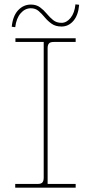

<svg xmlns="http://www.w3.org/2000/svg" viewBox="-20 -863 418 883"><path d="M50 0V-17H153Q169 -17 175 -24Q181 -31 181 -46V-670H51V-687H328V-670H227Q211 -670 205 -663Q199 -656 199 -641V-17H328V0ZM50 -738 34 -740Q39 -790 63.5 -816Q88 -842 122 -842Q147 -842 164 -829.5Q181 -817 195 -800Q209 -783 224.5 -770.5Q240 -758 263 -758Q286 -758 304.5 -780.5Q323 -803 327 -843L344 -841Q340 -793 317.5 -767Q295 -741 263 -741Q236 -741 218 -753.5Q200 -766 186 -783Q172 -800 157.5 -812.5Q143 -825 122 -825Q95 -825 75 -802Q55 -779 50 -738Z"/></svg>

Font: Grandiflora One
Style: Regular
Weight: 400
Designer: Haesung Cho
Foundry: JAMO
Version: Version 1.000; ttfautohint (v1.8.4.7-5d5b);gftools[0.9.28]